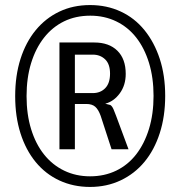

<svg xmlns="http://www.w3.org/2000/svg" viewBox="-20 -732 712 759"><path d="M336 7Q270 7 215 -18.5Q160 -44 121 -91.5Q82 -139 61 -205Q40 -271 40 -352Q40 -433 61 -499Q82 -565 121 -612.5Q160 -660 214.5 -686Q269 -712 336 -712Q402 -712 457 -686.5Q512 -661 551 -613Q590 -565 611.5 -499.5Q633 -434 633 -353Q633 -272 611.5 -205.5Q590 -139 551 -92Q512 -45 457 -19Q402 7 336 7ZM336 -35Q393 -35 439.5 -57.5Q486 -80 518.5 -122Q551 -164 569 -222.5Q587 -281 587 -353Q587 -425 569 -483.5Q551 -542 518.5 -583.5Q486 -625 439.5 -647.5Q393 -670 337 -670Q279 -670 233 -647.5Q187 -625 154 -583Q121 -541 103 -482.5Q85 -424 85 -352Q85 -280 103 -221.5Q121 -163 154 -121.5Q187 -80 233.5 -57.5Q280 -35 336 -35ZM215 -142V-564H353Q411 -564 444 -531.5Q477 -499 477 -440Q477 -395 453.5 -363Q430 -331 396 -322L416 -317Q423 -313 428.5 -300.5Q434 -288 439 -274L488 -142H421L378 -274Q369 -299 356.5 -310Q344 -321 321 -321H269L276 -327V-142ZM276 -364H347Q377 -364 396 -383.5Q415 -403 415 -441Q415 -479 395.5 -497.5Q376 -516 347 -516H276Z"/></svg>

Font: Nunito Sans 7pt Condensed
Style: Regular
Weight: 400
Width: 3
Designer: Vernon Adams
Foundry: Vernon Adams
Version: Version 3.101;gftools[0.9.27]